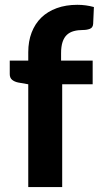

<svg xmlns="http://www.w3.org/2000/svg" viewBox="-20 -758 402 778"><path d="M94.5 0V-416.5L54.5 -423.5Q39 -426.5 29.2 -434.5Q19.5 -442.5 19.5 -457.5V-512.5H94.5V-546.5Q94.5 -590.5 108.2 -626.2Q122 -662 147.5 -686.8Q173 -711.5 210 -725Q247 -738.5 293.5 -738.5Q311.5 -738.5 327.8 -736.2Q344 -734 360.5 -729.5L357.5 -661.5Q356.5 -646 344.2 -641.2Q332 -636.5 317 -636.5Q296 -636.5 279.2 -632Q262.5 -627.5 251 -616.8Q239.5 -606 233.5 -587.8Q227.5 -569.5 227.5 -542.5V-512.5H355.5V-416.5H232V0Z"/></svg>

Font: Lato
Style: Regular
Weight: 800
Designer: Lukasz Dziedzic with Adam Twardoch and Botio Nikoltchev
Foundry: tyPoland Lukasz Dziedzic
Version: Version 2.015; 2015-08-06; http://www.latofonts.com/; ttfaut